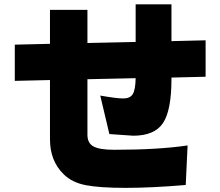

<svg xmlns="http://www.w3.org/2000/svg" viewBox="-20 -825 1040 906"><path d="M49.8 -443.4V-614.3L215.8 -618.2V-778.3H392.6V-622.1L620.1 -627V-804.7H789.1V-630.9L950.2 -634.8V-462.9L789.1 -459V-453.1Q789.1 -303.7 749 -244.1Q709 -184.6 608.4 -184.6L496.1 -192.4L453.1 -374Q530.3 -360.4 562 -360.4Q593.8 -360.4 606.4 -380.9Q619.1 -401.4 620.1 -456.1L392.6 -451.2V-188.5Q392.6 -149.4 421.4 -133.8Q450.2 -118.2 519.5 -118.2Q726.6 -118.2 865.2 -138.7L856.4 47.9Q696.3 61.5 573.2 61.5Q450.2 61.5 384.8 48.8Q319.3 36.1 280.3 -2.9Q215.8 -65.4 215.8 -168V-447.3Z"/></svg>

Font: GenEi M Gothic v2 Black
Style: Regular
Weight: 900
Version: Version 2.0